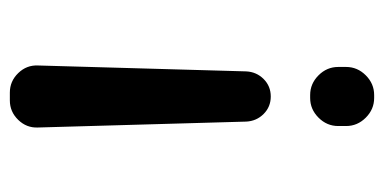

<svg xmlns="http://www.w3.org/2000/svg" viewBox="-215 -345 780 390"><g transform="rotate(90 175.0 -150.0)"><path d="M168 220Q145 220 128.5 203Q112 186 113 163L125 -260Q126 -281 140.5 -295.5Q155 -310 176 -310Q197 -310 211.5 -295.5Q226 -281 227 -260L239 163Q240 186 223.5 203Q207 220 184 220ZM173 -390Q150 -390 133 -407Q116 -424 116 -447V-463Q116 -486 133 -503Q150 -520 173 -520H179Q202 -520 219 -503Q236 -486 236 -463V-447Q236 -424 219 -407Q202 -390 179 -390Z"/></g></svg>

Font: Rounded Mplus 1c Medium
Style: Regular
Weight: 500
Version: Version 1.059.20150529